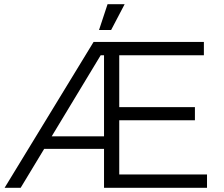

<svg xmlns="http://www.w3.org/2000/svg" viewBox="-20 -901 1073 921"><path d="M228 -247 463 -636H479V-247ZM552 -324H915V-387H552V-636H958V-700H429L2 0H79L192 -187H479V0H973V-64H552ZM513 -757 578 -881H496L455 -757Z"/></svg>

Font: Montserrat Z
Style: Regular
Weight: 400
Designer: Julieta Ulanovsky
Foundry: Julieta Ulanovsky
Version: Version 8.000